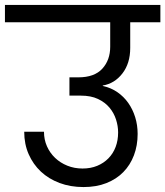

<svg xmlns="http://www.w3.org/2000/svg" viewBox="-47 -760 669 777"><path d="M-27 -740H602V-670H480V-566Q480 -504 448.5 -463Q417 -422 369 -414V-412Q402 -405 428 -387Q454 -369 472 -343.5Q490 -318 500 -286Q510 -254 510 -218Q510 -171 495 -131.5Q480 -92 452 -63.5Q424 -35 383.5 -19Q343 -3 291 -3Q238 -3 194 -19.5Q150 -36 118.5 -65.5Q87 -95 69 -136Q51 -177 51 -227H131Q131 -195 143 -168Q155 -141 176 -121Q197 -101 225.5 -89.5Q254 -78 287 -78Q320 -78 346.5 -89Q373 -100 392 -119.5Q411 -139 421 -165.5Q431 -192 431 -224Q431 -250 422.5 -276.5Q414 -303 396 -324.5Q378 -346 349.5 -359.5Q321 -373 280 -373H234V-447H270Q335 -447 367 -482Q399 -517 399 -571V-670H-27Z"/></svg>

Font: Poppins
Style: Regular
Weight: 400
Designer: Ninad Kale (Devanagari), Jonny Pinhorn (Latin)
Foundry: Indian Type Foundry
Version: Version 3.002 2017